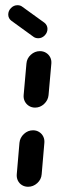

<svg xmlns="http://www.w3.org/2000/svg" viewBox="-20 -714 216 734"><path d="M87.4 0Q74.4 0 64.1 -6.3Q53.7 -12.6 48.3 -23.7Q43 -34.8 44.1 -47.8L54.4 -168.1Q56.3 -187.8 71.5 -201.9Q86.7 -215.9 106.3 -215.9Q119.3 -215.9 129.6 -209.4Q140 -203 145.4 -192Q150.7 -181.1 149.6 -168.1L139.3 -47.8Q137.8 -27.8 122.4 -13.9Q107 0 87.4 0ZM114.1 -302.6Q101.1 -302.6 90.7 -309.1Q80.4 -315.6 74.8 -326.5Q69.3 -337.4 70.4 -350.4L81.1 -471.1Q82.6 -490.7 97.8 -504.6Q113 -518.5 132.6 -518.5Q145.6 -518.5 155.9 -512.2Q166.3 -505.9 171.9 -495Q177.4 -484.1 176.3 -471.1L165.6 -350.4Q163.7 -330.7 148.7 -316.7Q133.7 -302.6 114.1 -302.6ZM11.5 -658.1Q11.5 -672.6 22 -683.3Q32.6 -694.1 46.7 -694.1Q57.8 -694.1 64.8 -688.5L150 -627Q155.2 -623 158.3 -616.9Q161.5 -610.7 161.5 -603.7Q161.5 -589.3 150.9 -578.5Q140.4 -567.8 126.3 -567.8Q115.6 -567.8 108.1 -573.3L23.3 -634.8Q17.8 -638.9 14.6 -645Q11.5 -651.1 11.5 -658.1Z"/></svg>

Font: 26F Galaxy Sans Extra Bold
Style: Italic
Weight: 800
Italic angle: -5°
Designer: C₂₉H₂₅N₃O₅
Version: Version 1.200